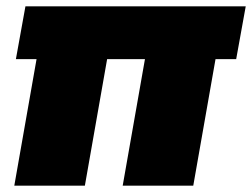

<svg xmlns="http://www.w3.org/2000/svg" viewBox="-20 -584 793 604"><path d="M30 -398 60 -564H753L723 -398H658L588 0H366L436 -398H317L247 0H25L95 -398Z"/></svg>

Font: Poppins Black
Style: Italic
Weight: 900
Italic angle: -10°
Designer: Ninad Kale (Devanagari), Jonny Pinhorn (Latin)
Foundry: Indian Type Foundry
Version: Version 3.200;PS 1.000;hotconv 16.6.54;makeotf.lib2.5.65590